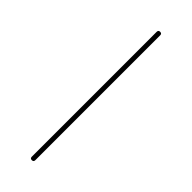

<svg xmlns="http://www.w3.org/2000/svg" viewBox="-245 -751 772 772"><g transform="rotate(45 141.0 -365.0)"><path d="M131 -10V-720Q131 -730 141 -730Q151 -730 151 -720V-10Q151 0 141 0Q131 0 131 -10Z"/></g></svg>

Font: Rounded Mplus 1c Thin
Style: Regular
Weight: 250
Version: Version 1.059.20150529